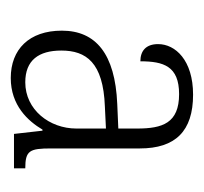

<svg xmlns="http://www.w3.org/2000/svg" viewBox="-31 -728 379 357"><g transform="rotate(90 158.5 -549.5)"><path d="M125 -380C176 -380 205 -412 221 -439H223L229 -386H293V-407C260 -407 256 -415 256 -455V-620C256 -686 224 -719 156 -719C92 -719 62 -686 62 -654C62 -631 75 -621 94 -621C94 -664 103 -693 155 -693C209 -693 219 -662 219 -615V-580L173 -578C80 -574 37 -538 37 -475C37 -414 72 -380 125 -380ZM133 -407C92 -407 74 -432 74 -474C74 -520 96 -552 178 -555L219 -557V-502C219 -452 184 -407 133 -407Z"/></g></svg>

Font: Noto Serif Devanagari SemiCondensed ExtraLight
Style: Regular
Weight: 200
Width: 4
Designer: Universal Thirst, Indian Type Foundry and the Monotype Design Team
Foundry: Monotype Imaging Inc.
Version: Version 2.004